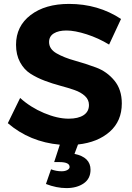

<svg xmlns="http://www.w3.org/2000/svg" viewBox="-20 -733 677 982"><path d="M231 -518Q231 -482 269.5 -460Q308 -438 362.5 -423Q417 -408 472 -387.5Q527 -367 565 -321Q603 -275 603 -204Q603 -114 541.5 -59.5Q480 -5 379 6L361 54Q443 71 443 135Q443 181 408 205Q373 229 320 229Q269 229 215 208L241 133Q268 143 295 143Q313 143 324.5 136.5Q336 130 336 121Q336 96 284 96H257L286 7Q132 -7 20 -103L83 -232Q136 -184 205 -155Q274 -126 331 -126Q380 -126 407.5 -144Q435 -162 435 -196Q435 -223 414.5 -242Q394 -261 361 -272.5Q328 -284 288.5 -294.5Q249 -305 209 -320Q169 -335 136 -356Q103 -377 82.5 -415Q62 -453 62 -504Q62 -599 136.5 -656Q211 -713 333 -713Q482 -713 599 -636L538 -505Q484 -538 423.5 -557.5Q363 -577 320 -577Q279 -577 255 -562Q231 -547 231 -518Z"/></svg>

Font: Montserrat-Arabic SemiBold
Style: Regular
Weight: 600
Designer: Mohamed Gaber
Foundry: Kief Type Foundry
Version: Version 5.008;PS 005.008;hotconv 1.0.88;makeotf.lib2.5.64775